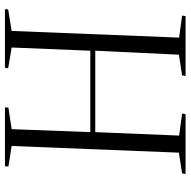

<svg xmlns="http://www.w3.org/2000/svg" viewBox="-17 -753 770 776"><g transform="rotate(-90 368.0 -365.0)"><path d="M551 -365H222L208 -26L297 -14L295 0H53L55 -14L139 -27L166 -703L83 -716L84 -730H322L321 -716L234 -703L222 -385H551L564 -703L480 -717L482 -730H719L718 -717L631 -703L604 -26L693 -14L691 0H449L451 -14L535 -27Z"/></g></svg>

Font: Literata 72pt Light
Style: Italic
Weight: 300
Italic angle: -2°
Designer: Latin by Veronika Burian and Jose Scaglione. Greek by Irene Vlachou. Cyrillic by Vera Evstafieva
Foundry: TypeTogether
Version: Version 3.002